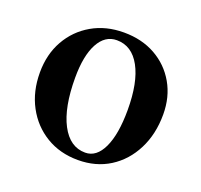

<svg xmlns="http://www.w3.org/2000/svg" viewBox="-99 -628 789 753"><g transform="rotate(20 295.5 -251.0)"><path d="M297 15Q222 15 164 -20Q106 -55 73 -116.5Q40 -178 40 -257Q40 -333 73 -391.5Q106 -450 164 -483.5Q222 -517 297 -517Q372 -517 429 -485Q486 -453 518.5 -396.5Q551 -340 551 -267Q551 -185 518.5 -121Q486 -57 429 -21Q372 15 297 15ZM314 -22Q361 -22 387.5 -78.5Q414 -135 414 -236Q414 -351 379 -415Q344 -479 281 -479Q232 -479 204.5 -428Q177 -377 177 -285Q177 -161 213.5 -91.5Q250 -22 314 -22Z"/></g></svg>

Font: Wittgenstein SemiBold
Style: Regular
Weight: 600
Designer: Jörg Drees
Foundry: Jörg Drees
Version: Version 1.500